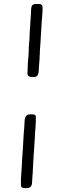

<svg xmlns="http://www.w3.org/2000/svg" viewBox="-20 -742 299 958"><path d="M161.1 -722.2H173.8Q192.4 -722.2 192.4 -705.1V-692.9L191.9 -689V-680.7L190.9 -668.5L189.9 -651.9L188.5 -639.6L181.6 -523.4L179.7 -498.5L178.7 -481.9V-473.6L177.7 -461.4V-453.1L175.8 -428.2L174.3 -407.7L173.3 -391.1Q173.3 -357.4 147.9 -357.4H143.6L139.6 -357.9Q117.2 -357.9 117.2 -374.5V-382.3L117.7 -386.7V-395L119.1 -428.2L120.6 -448.7Q122.6 -465.3 122.6 -469.2L123.5 -494.1V-502.4L125 -522.9Q125.5 -527.3 125.5 -531.2L126 -535.6L126.5 -539.6L127.9 -564.5V-572.8L129.9 -605.5L130.4 -609.9L131.8 -634.8Q133.3 -647.9 133.3 -655.3L134.3 -671.9Q134.3 -702.1 138.7 -712.2Q143.1 -722.2 161.1 -722.2ZM102.5 -133.3Q102.5 -171.4 129.4 -171.4H141.6Q158.7 -171.4 158.7 -160.6V-132.3L158.2 -128.4L156.7 -99.1L155.8 -90.8L154.3 -65.9Q153.8 -61.5 153.8 -57.1L151.4 -15.6L149.9 4.9L148.9 21.5Q147.9 29.3 147.9 33.7L143.6 109.9V118.2L143.1 122.6L142.6 126.5L140.6 157.7Q140.1 162.1 140.1 166Q140.1 196.3 114.7 196.3H102.1Q84.5 196.3 84.5 182.6V149.9L89.8 70.8V62.5L90.3 54.2L91.8 33.7L92.8 16.6Q93.8 8.8 93.8 3.9L98.1 -70.8Q99.6 -84 99.6 -91.3L100.1 -95.7L100.6 -99.6L102.1 -125Q102.5 -129.4 102.5 -133.3Z"/></svg>

Font: Averia Serif Libre Light
Style: Italic
Weight: 300
Italic angle: -8.5°
Version: Version 1.002